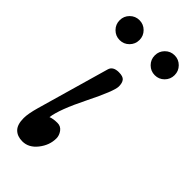

<svg xmlns="http://www.w3.org/2000/svg" viewBox="-207 -661 719 719"><g transform="rotate(45 153.0 -301.5)"><path d="M19.5 -51.3Q19.5 -74.7 31.2 -115.7L113.3 -402.8Q119.6 -424.8 150.4 -424.8Q172.4 -424.8 180.2 -415.3Q188 -405.8 188 -386.7Q188 -362.3 139.6 -265.1Q91.3 -168 85.4 -122.1Q99.6 -127.9 122.1 -127.9Q139.6 -127.9 149.9 -113.8Q160.2 -99.6 160.2 -84Q160.2 -47.9 135.7 -16.8Q111.3 14.2 77.6 14.2Q50.8 14.2 35.2 -1.2Q19.5 -16.6 19.5 -51.3ZM119.6 -564.5Q119.6 -542.5 104.2 -527.1Q88.9 -511.7 67.1 -511.7Q45.4 -511.7 30 -527.1Q14.6 -542.5 14.6 -564.5Q14.6 -586.4 30 -601.8Q45.4 -617.2 67.1 -617.2Q88.9 -617.2 104.2 -601.8Q119.6 -586.4 119.6 -564.5ZM305.7 -564.5Q305.7 -542.5 290.3 -527.1Q274.9 -511.7 253.2 -511.7Q231.4 -511.7 216.1 -527.1Q200.7 -542.5 200.7 -564.5Q200.7 -586.4 216.1 -601.8Q231.4 -617.2 253.2 -617.2Q274.9 -617.2 290.3 -601.8Q305.7 -586.4 305.7 -564.5Z"/></g></svg>

Font: Junicode
Style: Regular
Weight: 400
Designer: Peter S. Baker
Foundry: Briery Creek Software
Version: Version 0.7.2